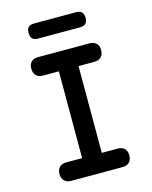

<svg xmlns="http://www.w3.org/2000/svg" viewBox="-133 -1007 867 1094"><g transform="rotate(-15 300.0 -460.5)"><path d="M358 -109H451Q477 -109 491.5 -95Q506 -81 506 -55Q506 -29 491.5 -14.5Q477 0 451 0H149Q123 0 108.5 -14.5Q94 -29 94 -55Q94 -81 108.5 -95Q123 -109 149 -109H242V-621H149Q123 -621 108.5 -635.5Q94 -650 94 -676Q94 -702 108.5 -716Q123 -730 149 -730H451Q477 -730 491.5 -716Q506 -702 506 -676Q506 -650 491.5 -635.5Q477 -621 451 -621H358ZM176 -832Q153 -832 142.5 -843Q132 -854 132 -877Q132 -900 142.5 -910.5Q153 -921 176 -921H423Q446 -921 457 -910.5Q468 -900 468 -877Q468 -854 457 -843Q446 -832 423 -832Z"/></g></svg>

Font: Maple Mono SemiBold
Style: Regular
Weight: 600
Monospace: yes
Designer: subframe7536
Version: Version 7.000